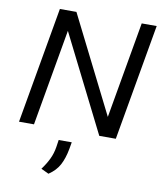

<svg xmlns="http://www.w3.org/2000/svg" viewBox="-98 -747 917 1086"><g transform="rotate(10 360.0 -203.5)"><path d="M40 0 157 -668H252L530 -114L627 -668H713L596 0H501L223 -554L126 0ZM255 261 211 240Q235 208 251 175Q267 142 273 103L279 63H354L347 103Q337 157 317 195Q297 233 255 261Z"/></g></svg>

Font: Gantari
Style: Italic
Weight: 400
Italic angle: -10°
Designer: Anugrah Pasau
Foundry: Lafontype
Version: Version 1.000; ttfautohint (v1.8.3)